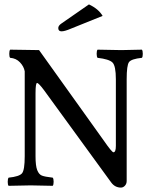

<svg xmlns="http://www.w3.org/2000/svg" viewBox="-20 -840 680 870"><path d="M505 -481Q505 -542 489.5 -557Q474 -572 422 -578Q418 -583 418 -596.5Q418 -610 422 -615Q501 -613 530 -613Q551 -613 623 -615Q627 -610 627 -596Q627 -582 623 -578Q575 -573 564.5 -558.5Q554 -544 554 -481V-20Q554 -7 546 1.5Q538 10 528 10Q501 10 484 -13L179 -432Q155 -464 148 -464Q141 -464 141 -417V-132Q141 -89 148.5 -69.5Q156 -50 169.5 -44.5Q183 -39 219 -35Q223 -30 223 -16.5Q223 -3 219 2Q146 0 119 0Q88 0 19 2Q15 -2 15 -16Q15 -30 19 -35Q68 -40 80 -55Q92 -70 92 -132V-517Q88 -539 70.5 -557.5Q53 -576 26 -578Q22 -582 22 -596Q22 -610 26 -615L157 -613L451 -202Q487 -150 494 -150Q505 -150 505 -179ZM383 -820Q426 -800 445 -768L301 -710Q273 -698 259 -698Q244 -698 244 -713Q244 -724 259 -734Z"/></svg>

Font: Linux Libertine Mono O
Style: Mono
Weight: 400
Designer: Philipp H. Poll
Foundry: Philipp H. Poll
Version: Version 5.1.7